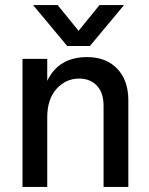

<svg xmlns="http://www.w3.org/2000/svg" viewBox="-20 -740 591 760"><path d="M488 0H390V-320Q390 -373 363.5 -401Q337 -429 293 -429Q241 -429 204 -388.5Q167 -348 167 -275V0H69V-507H167V-420Q212 -514 325 -514Q400 -514 444 -468Q488 -422 488 -343ZM336 -558H246L111 -720H208L291 -618L374 -720H471Z"/></svg>

Font: Hind Vadodara Medium
Style: Regular
Weight: 500
Designer: Hitesh Malaviya
Foundry: Indian Type Foundry
Version: Version 1.001;PS 1.0;hotconv 1.0.86;makeotf.lib2.5.63406; tt